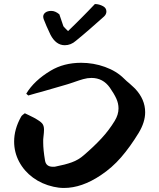

<svg xmlns="http://www.w3.org/2000/svg" viewBox="-20 -920 789 951"><path d="M301 -696Q257 -696 230 -748Q219 -771 210.5 -790.5Q202 -810 196 -826Q195 -830 194.5 -833Q194 -836 194 -837Q194 -850 205 -858Q216 -866 234 -866Q254 -866 274 -849L294 -790Q296 -787 302 -781Q308 -775 317 -766Q341 -789 358 -806Q375 -823 385 -833Q399 -847 415 -863.5Q431 -880 450 -900Q471 -900 491 -889Q507 -880 507 -863Q507 -849 495 -838Q457 -804 422.5 -774Q388 -744 356 -718Q331 -696 301 -696ZM297 11Q271 11 245 5Q187 -8 143 -40.5Q99 -73 74.5 -119.5Q50 -166 50 -219Q50 -280 84 -341Q86 -346 92.5 -351Q99 -356 103 -359L126 -348L148 -337Q179 -320 188.5 -309Q198 -298 198 -278Q198 -264 195 -240Q194 -236 194 -229Q194 -222 194 -214Q194 -178 203 -125Q208 -94 242 -94Q246 -94 249.5 -94Q253 -94 255 -95Q302 -104 335.5 -116Q369 -128 396 -152Q446 -195 483 -235Q520 -275 548 -321Q567 -352 567 -383Q567 -408 556 -432Q545 -456 524 -486Q490 -534 433 -534Q413 -534 392 -528Q386 -527 328 -507Q322 -505 315.5 -503Q309 -501 302 -499L188 -466Q177 -463 160 -458.5Q143 -454 120 -447L110 -456Q149 -521 231 -570Q296 -609 382 -609Q443 -609 500 -588.5Q557 -568 594 -531Q607 -518 622 -506Q633 -496 640 -489.5Q647 -483 649 -481Q699 -428 699 -364Q699 -315 667 -262Q625 -193 580 -141Q535 -89 479 -52Q385 11 297 11Z"/></svg>

Font: Mansalva
Style: Regular
Weight: 400
Designer: Carolina Short
Foundry: Carolina Short
Version: Version 2.112; ttfautohint (v1.8.4.7-5d5b)